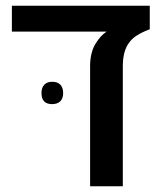

<svg xmlns="http://www.w3.org/2000/svg" viewBox="-20 -651 565 671"><path d="M314 -498.5Q323.2 -513.2 332 -522.9Q340.8 -532.7 352.5 -540.5H21.5V-630.9H503.4V-548.8Q476.6 -538.6 458.7 -527.3Q440.9 -516.1 430.2 -500.5Q409.2 -471.7 409.2 -419.4V0H294.9V-420.9Q294.9 -443.8 300 -464.4Q305.2 -484.9 314 -498.5ZM125 -325.7Q125 -344.7 134.8 -355Q144.5 -365.2 162.6 -365.2Q181.2 -365.2 190.9 -355Q200.7 -344.7 200.7 -325.7Q200.7 -307.1 190.7 -297.1Q180.7 -287.1 162.1 -287.1Q125 -287.1 125 -325.7Z"/></svg>

Font: Viking Open Sans Light
Style: Bold
Weight: 600
Foundry: Ascender Corporation
Version: Version 2.001